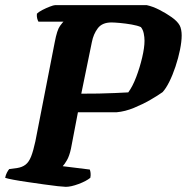

<svg xmlns="http://www.w3.org/2000/svg" viewBox="-31 -724 724 744"><path d="M224 0Q217 0 193.5 -2.5Q170 -5 139 -9.5Q108 -14 76.5 -18.5Q45 -23 21 -27.5Q-3 -32 -11 -35Q-9 -46 -4 -55.5Q1 -65 5 -69L36 -73Q55 -76 68 -86Q81 -96 89.5 -117.5Q98 -139 106 -176L181 -560Q190 -608 201.5 -623.5Q213 -639 215 -640H118Q115 -645 113 -653Q111 -661 112 -671Q119 -678 133.5 -685.5Q148 -693 162.5 -698.5Q177 -704 182 -704H538Q561 -699 586.5 -686Q612 -673 634 -657.5Q656 -642 665 -626Q669 -619 671 -608.5Q673 -598 673 -587Q673 -563 666.5 -531Q660 -499 649 -466Q638 -433 625 -407Q612 -381 599 -367Q581 -354 551.5 -337Q522 -320 488 -306Q454 -292 421 -289H271L244 -148Q238 -120 228.5 -103.5Q219 -87 212 -80L317 -67Q319 -62 320 -53.5Q321 -45 319 -35Q303 -22 273.5 -11Q244 0 224 0ZM284 -361Q318 -361 351.5 -361.5Q385 -362 414.5 -363.5Q444 -365 466 -366Q483 -389 497 -426Q511 -463 520 -501.5Q529 -540 529 -566Q529 -580 526 -594.5Q523 -609 515 -619Q502 -625 479 -629Q456 -633 434 -635Q412 -637 401 -637Q365 -637 348 -614.5Q331 -592 325 -561Z"/></svg>

Font: Texturina Medium 12pt ExtraBold
Style: Italic
Weight: 800
Italic angle: -11°
Version: Version 1.002